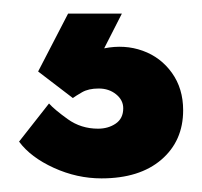

<svg xmlns="http://www.w3.org/2000/svg" viewBox="-20 -31 297 282"><path d="M129 231Q93 231 59 215.5Q25 200 8 177L52 121Q60 130 79.5 144Q99 158 124 158Q139 158 150 150.5Q161 143 161 128Q161 116 150.5 107.5Q140 99 125 99Q110 99 100.5 104.5Q91 110 87 113L36 74L80 -11H159L133 40Q163 34 189.5 43.5Q216 53 232.5 76Q249 99 249 131Q249 176 217 203.5Q185 231 129 231Z"/></svg>

Font: Inclusive Sans SemiBold
Style: Regular
Weight: 600
Designer: Olivia King
Foundry: Olivia King
Version: Version 2.004